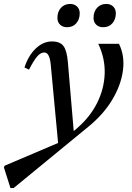

<svg xmlns="http://www.w3.org/2000/svg" viewBox="-130 -702 671 973"><path d="M-77 251 -110 147 -107 138 175 18 184 13 258 -50Q326 -108 362 -180Q398 -252 400.5 -329Q403 -406 368 -480H473Q503 -419 493 -344.5Q483 -270 438.5 -196Q394 -122 318 -60L-61 251ZM166 39 127 -376Q124 -406 116 -421Q108 -436 94 -436Q76 -436 58.5 -416Q41 -396 17 -349L-6 -360Q14 -421 51.5 -456.5Q89 -492 133 -492Q174 -492 191.5 -469Q209 -446 214 -387L245 -21ZM393 -564Q371 -564 357.5 -577Q344 -590 344 -611Q344 -643 362 -662.5Q380 -682 408 -682Q430 -682 443.5 -669Q457 -656 457 -635Q457 -604 439.5 -584Q422 -564 393 -564ZM210 -564Q188 -564 174.5 -577Q161 -590 161 -611Q161 -643 179 -662.5Q197 -682 225 -682Q247 -682 260.5 -669Q274 -656 274 -635Q274 -604 256.5 -584Q239 -564 210 -564Z"/></svg>

Font: Platypi Light Light
Style: Italic
Weight: 300
Italic angle: -13°
Version: Version 1.200